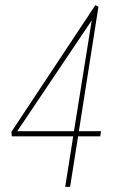

<svg xmlns="http://www.w3.org/2000/svg" viewBox="-20 -724 447 745"><path d="M26 -195 24 -212 350 -704 362 -698 286 -215H372L369 -195H283L252 1H233L264 -195ZM47 -215H267L336 -645Z"/></svg>

Font: Georama SemiCondensed Thin
Style: Italic
Weight: 100
Width: 4
Italic angle: -9°
Designer: Jean-Baptiste Levee
Foundry: Production Type
Version: Version 1.000